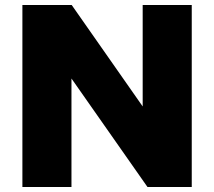

<svg xmlns="http://www.w3.org/2000/svg" viewBox="-20 -743 851 763"><path d="M547 -723V-320L265 -723H69V0H264V-431L566 0H742V-723Z"/></svg>

Font: United Sans Black
Style: Regular
Weight: 900
Designer: Pablo Impallari, Rodrigo Fuenzalida (Modified by Dan O. Williams)
Version: Version 1.000;PS 001.000;hotconv 1.0.88;makeotf.lib2.5.64775